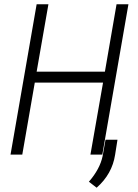

<svg xmlns="http://www.w3.org/2000/svg" viewBox="-20 -731 651 908"><path d="M463.9 0H407.7L467.3 -340.3H144.5L85.4 0H29.8L153.3 -710.9H209L153.3 -392.1H476.1L531.2 -710.9H587.4ZM437 156.7 400.4 128.4Q452.6 68.4 465.3 7.3L479 -70.3H535.6L524.4 0.5Q510.3 92.3 437 156.7Z"/></svg>

Font: MAUL Condensed Light Italic
Style: Light Italic
Weight: 300
Italic angle: -12°
Designer: MAUL
Version: Version 1.0; 2020; ttfautohint (v1.8.3)